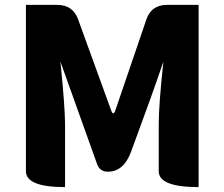

<svg xmlns="http://www.w3.org/2000/svg" viewBox="-20 -765 917 785"><path d="M246 0Q86 0 86 -65V-745H214Q279 -745 300 -684L434 -315Q443 -288 452 -315L578 -684Q598 -745 663 -745H792V0Q629 0 629 -65V-255Q629 -338 648 -513Q603 -380 516 -145Q486 -63 421 -63Q388 -63 377 -94L227 -513Q246 -326 246 -255V0Z"/></svg>

Font: Swei Half Moon CJK SC
Style: Black
Weight: 900
Version: Version 2.071